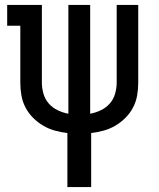

<svg xmlns="http://www.w3.org/2000/svg" viewBox="-20 -540 640 775"><path d="M252 215V-3Q226 -6 201 -13Q176 -20 154 -33Q132 -46 113.5 -64.5Q95 -83 83 -106Q71 -129 66.5 -154.5Q62 -180 62 -206V-436H9V-520H149V-206Q149 -184 155.5 -161.5Q162 -139 177 -122Q192 -105 213 -95Q234 -85 256 -81V-520H344V-81Q366 -85 387 -95Q408 -105 423 -122Q438 -139 444.5 -161.5Q451 -184 451 -206V-520H538V-206Q538 -180 533.5 -154.5Q529 -129 517 -106Q505 -83 486.5 -64.5Q468 -46 446 -33Q424 -20 399 -13Q374 -6 348 -3V215Z"/></svg>

Font: Iosevka HT Medium Extended
Style: Regular
Weight: 500
Width: 7
Monospace: yes
Designer: Belleve Invis
Foundry: Belleve Invis
Version: Version 32.3.0; ttfautohint (v1.8.4)